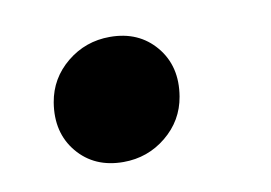

<svg xmlns="http://www.w3.org/2000/svg" viewBox="-38 -239 428 303"><g transform="rotate(-10 176.5 -88.0)"><path d="M139.2 11.7Q92.8 11.7 65.9 -20.5Q39.1 -52.7 46.9 -100.1Q53.2 -137.7 83 -162.1Q112.8 -186.5 151.9 -186.5Q198.2 -186.5 225.1 -154.3Q252 -122.1 244.1 -74.7Q237.8 -37.1 208 -12.7Q178.2 11.7 139.2 11.7Z"/></g></svg>

Font: Inter Tight Black
Style: Italic
Weight: 900
Italic angle: -9.39999°
Designer: Rasmus Andersson
Foundry: rsms
Version: Version 3.004; ttfautohint (v1.8.4.7-5d5b)